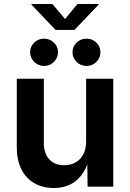

<svg xmlns="http://www.w3.org/2000/svg" viewBox="-20 -944 658 971"><path d="M252.4 6.8Q195.8 6.8 153.6 -17.6Q111.3 -42 88.1 -88.1Q64.9 -134.3 64.9 -198.7V-545.9H201.7V-221.2Q201.7 -168.5 229 -138.4Q256.3 -108.4 304.7 -108.4Q336.9 -108.4 362.1 -122.6Q387.2 -136.7 401.4 -163.6Q415.5 -190.4 415.5 -228V-545.9H552.7V0H422.9L421.4 -135.7H430.2Q408.2 -65.4 363.8 -29.3Q319.3 6.8 252.4 6.8ZM417.5 -610.4Q388.2 -610.4 367.4 -630.9Q346.7 -651.4 346.7 -679.7Q346.7 -708.5 367.4 -728.5Q388.2 -748.5 417.5 -748.5Q446.8 -748.5 467.3 -728.5Q487.8 -708.5 487.8 -679.7Q487.8 -651.4 467.3 -630.9Q446.8 -610.4 417.5 -610.4ZM203.1 -610.4Q173.8 -610.4 153.1 -630.9Q132.3 -651.4 132.3 -679.7Q132.3 -708.5 153.1 -728.5Q173.8 -748.5 203.1 -748.5Q231.9 -748.5 252.7 -728.5Q273.4 -708.5 273.4 -679.7Q273.4 -651.4 252.7 -630.9Q231.9 -610.4 203.1 -610.4ZM245.1 -923.8 309.1 -847.7 371.6 -923.8H478.5V-920.4L356.4 -792.5H261.2L139.2 -920.4V-923.8Z"/></svg>

Font: Inter
Style: 650
Weight: 650
Designer: Rasmus Andersson
Foundry: rsms
Version: Version 4.001;git-66647c0bb